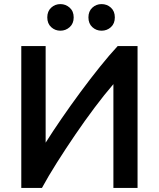

<svg xmlns="http://www.w3.org/2000/svg" viewBox="-20 -918 777 938"><path d="M84 0V-693H203V-221Q237 -275 281 -339Q325 -403 373 -468Q421 -533 468 -591.5Q515 -650 555 -693H652V0H534V-507Q490 -456 442 -392Q394 -328 347 -259Q300 -190 258 -123.5Q216 -57 185 0ZM476 -768Q450 -768 431 -785.5Q412 -803 412 -833Q412 -863 431 -880.5Q450 -898 476 -898Q503 -898 522 -880.5Q541 -863 541 -833Q541 -803 522 -785.5Q503 -768 476 -768ZM275 -768Q249 -768 230 -785.5Q211 -803 211 -833Q211 -863 230 -880.5Q249 -898 275 -898Q301 -898 320.5 -880.5Q340 -863 340 -833Q340 -803 320.5 -785.5Q301 -768 275 -768Z"/></svg>

Font: Ubuntu Sans SemiBold
Style: Regular
Weight: 600
Designer: Dalton Maag Ltd
Foundry: Dalton Maag Ltd
Version: Version 1.006; ttfautohint (v1.8.4.7-5d5b)